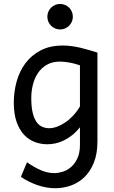

<svg xmlns="http://www.w3.org/2000/svg" viewBox="-20 -743 589 992"><path d="M290.5 -424.8Q250.5 -424.8 222.2 -408.4Q193.8 -392.1 176 -365.5Q158.2 -338.9 149.9 -305.2Q141.6 -271.5 141.6 -236.8Q141.6 -191.4 148.7 -161.4Q155.8 -131.3 168.2 -113.5Q180.7 -95.7 197.5 -88.1Q214.4 -80.6 234.4 -80.6Q252.9 -80.6 273.9 -88.1Q294.9 -95.7 316.2 -109.9Q337.4 -124 357.2 -145Q377 -166 393.1 -192.9V-405.3Q381.3 -409.7 368.2 -413.3Q355 -417 341.3 -419.4Q327.6 -421.9 314.7 -423.3Q301.8 -424.8 290.5 -424.8ZM483.4 -12.2Q483.4 52.2 464.6 98.1Q445.8 144 415.3 173.1Q384.8 202.1 345.7 215.8Q306.6 229.5 266.1 229.5Q219.2 229.5 173.1 213.4Q127 197.3 87.9 170.9L119.6 95.2Q154.3 120.1 189.5 135.7Q224.6 151.4 261.2 151.4Q280.3 151.4 303.2 144.5Q326.2 137.7 346.2 120.8Q366.2 104 379.6 75.7Q393.1 47.4 393.1 4.9V-85.4Q374 -61.5 352.8 -44.7Q331.5 -27.8 309.8 -17.3Q288.1 -6.8 266.4 -2.2Q244.6 2.4 224.6 2.4Q190.9 2.4 159.7 -9.3Q128.4 -21 104.2 -46.6Q80.1 -72.3 65.7 -113.3Q51.3 -154.3 51.3 -212.4Q51.3 -268.6 65.9 -321.8Q80.6 -375 111.3 -416.3Q142.1 -457.5 190.2 -482.7Q238.3 -507.8 305.2 -507.8Q327.1 -507.8 350.3 -504.6Q373.5 -501.5 396.5 -496.1Q419.4 -490.7 441.4 -484.1Q463.4 -477.5 483.4 -471.2ZM224.6 -656.7Q224.6 -670.4 229.7 -682.4Q234.9 -694.3 243.9 -703.4Q252.9 -712.4 264.9 -717.5Q276.9 -722.7 290.5 -722.7Q304.2 -722.7 316.2 -717.5Q328.1 -712.4 337.2 -703.4Q346.2 -694.3 351.3 -682.4Q356.4 -670.4 356.4 -656.7Q356.4 -643.1 351.3 -631.1Q346.2 -619.1 337.2 -610.1Q328.1 -601.1 316.2 -595.9Q304.2 -590.8 290.5 -590.8Q276.9 -590.8 264.9 -595.9Q252.9 -601.1 243.9 -610.1Q234.9 -619.1 229.7 -631.1Q224.6 -643.1 224.6 -656.7Z"/></svg>

Font: Andika Basic
Style: Regular
Weight: 400
Designer: Annie Olsen & Victor Gaultney
Foundry: SIL International
Version: Version 1.000